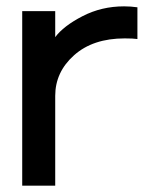

<svg xmlns="http://www.w3.org/2000/svg" viewBox="-20 -585 503 605"><path d="M413 -462Q400 -464 373 -464Q273 -464 213.5 -411Q154 -358 154 -283V0H50V-550H154V-468Q180 -503 240 -534Q300 -565 371 -565Q392 -565 413 -562Z"/></svg>

Font: Edgecutting Lite Medium
Style: Medium
Weight: 500
Designer: RandomMaerks (Nguyen Gia Bao)
Version: Version 1.0